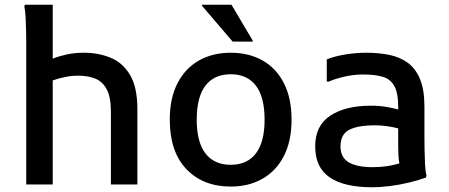

<svg xmlns="http://www.w3.org/2000/svg" viewBox="-20 -780 1898 812"><path d="M91 0V-589Q91 -609 90.5 -640.5Q90 -672 88.5 -703Q87 -734 83 -752L85 -760H203V-532Q231 -543 263.5 -550Q296 -557 336 -557Q396 -557 447.5 -536Q499 -515 530 -463Q561 -411 561 -318V0H449V-308Q449 -369 431.5 -402Q414 -435 383 -447.5Q352 -460 310 -460Q282 -460 254 -454Q226 -448 203 -440V0Z M698 -274Q698 -365 731 -428.5Q764 -492 822 -524.5Q880 -557 956 -557Q1032 -557 1090 -524.5Q1148 -492 1180.5 -428.5Q1213 -365 1213 -274Q1213 -183 1180.5 -120Q1148 -57 1090 -24Q1032 9 956 9Q839 9 768.5 -64.5Q698 -138 698 -274ZM812 -274Q812 -179 849 -131Q886 -83 956 -83Q1025 -83 1062 -131Q1099 -179 1099 -274Q1099 -370 1062 -418Q1025 -466 956 -466Q886 -466 849 -418Q812 -370 812 -274ZM964 -604 834 -756V-760H959L1049 -608V-604Z M1555 12Q1435 12 1374 -30Q1313 -72 1313 -161Q1313 -249 1377 -291Q1441 -333 1548 -333Q1585 -333 1613.5 -328Q1642 -323 1664 -317V-329Q1664 -387 1647.5 -416.5Q1631 -446 1598 -455.5Q1565 -465 1515 -465Q1475 -465 1435 -455.5Q1395 -446 1371 -435H1362V-529Q1398 -543 1442.5 -550Q1487 -557 1529 -557Q1581 -557 1626 -548Q1671 -539 1704.5 -514.5Q1738 -490 1756.5 -445Q1775 -400 1775 -329V-200Q1775 -180 1775.5 -148Q1776 -116 1777.5 -85.5Q1779 -55 1784 -37L1781 -29Q1748 -17 1708 -7.5Q1668 2 1628 7Q1588 12 1555 12ZM1420 -161Q1420 -114 1455 -93.5Q1490 -73 1556 -73Q1618 -73 1669 -89Q1666 -105 1665 -123.5Q1664 -142 1664 -167V-237Q1642 -243 1616 -246.5Q1590 -250 1567 -250Q1492 -250 1456 -230.5Q1420 -211 1420 -161Z"/></svg>

Font: Kufam Medium
Style: Regular
Weight: 500
Designer: Wael Morcos, Artur Schmal
Foundry: Original Type
Version: Version 1.300; ttfautohint (v1.8.3)